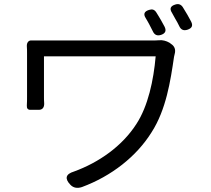

<svg xmlns="http://www.w3.org/2000/svg" viewBox="-20 -863 1020 930"><path d="M760 -765C752 -778 745 -791 737 -803C728 -817 717 -820 702 -815C679 -808 673 -795 686 -775C691 -766 697 -757 702 -747C708 -735 714 -723 720 -712C728 -694 741 -688 760 -694C781 -701 787 -714 777 -734C772 -744 766 -754 760 -765ZM888 -791C880 -804 872 -817 865 -829C856 -842 844 -846 829 -841C806 -834 800 -821 813 -801C818 -792 823 -782 829 -772C836 -761 842 -749 848 -737C856 -719 869 -713 888 -719C909 -726 916 -738 906 -758C900 -769 894 -780 888 -791ZM470 -590C589 -590 707 -590 734 -590C724 -474 697 -349 641 -263C572 -155 459 -76 338 -32C298 -20 292 2 321 32C336 48 356 50 377 43C520 -10 641 -105 714 -222C785 -332 806 -472 823 -588C824 -591 825 -596 826 -601C832 -622 826 -639 809 -650L801 -656C786 -665 766 -670 751 -668C739 -667 727 -667 715 -667C660 -667 245 -667 212 -667C182 -667 154 -667 132 -667C119 -668 109 -657 110 -639C111 -628 111 -615 111 -604C111 -562 111 -424 111 -394C111 -381 111 -367 110 -352C109 -338 115 -331 127 -331H152H168C185 -331 195 -342 194 -363C193 -375 193 -386 193 -394C193 -424 193 -562 193 -590C229 -590 350 -590 470 -590Z"/></svg>

Font: GenSenRounded2 TW R
Style: Regular
Weight: 400
Version: Version 2.100;PS 2.1;hotconv 16.6.51;makeotf.lib2.5.65220 DE